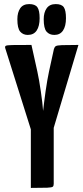

<svg xmlns="http://www.w3.org/2000/svg" viewBox="-20 -920 408 940"><path d="M220 -217H153L6 -683Q3 -692 8 -695.5Q13 -699 41 -699.5Q69 -700 134 -700L163 -569Q167 -551 171.5 -525.5Q176 -500 180 -472Q184 -444 187 -419Q190 -394 191 -377Q193 -394 196 -419Q199 -444 203 -472Q207 -500 211.5 -526Q216 -552 220 -570L244 -680Q247 -690 253 -694Q259 -698 283 -699Q307 -700 364 -700ZM131 0V-365H243V-20Q243 -10 238.5 -6Q234 -2 211 -1Q188 0 131 0ZM116 -749Q93 -749 79 -765Q65 -781 65 -826Q65 -859 79 -879.5Q93 -900 123 -900Q152 -900 163 -884.5Q174 -869 174 -831Q174 -792 159.5 -770.5Q145 -749 116 -749ZM246 -749Q222 -749 208 -765Q194 -781 194 -826Q194 -859 208.5 -879.5Q223 -900 253 -900Q282 -900 292.5 -884.5Q303 -869 303 -831Q303 -792 288.5 -770.5Q274 -749 246 -749Z"/></svg>

Font: Yanone Kaffeesatz ExtraLight
Style: Bold
Weight: 700
Version: Version 2.003